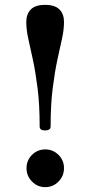

<svg xmlns="http://www.w3.org/2000/svg" viewBox="-20 -758 370 789"><path d="M165 -222Q143 -222 143 -238Q143 -328 134.5 -395Q126 -462 115.5 -511Q105 -560 96.5 -597.5Q88 -635 88 -668Q88 -700 106.5 -719Q125 -738 165 -738Q206 -738 224.5 -719Q243 -700 243 -668Q243 -635 234.5 -597.5Q226 -560 215.5 -511Q205 -462 196.5 -395Q188 -328 188 -238Q188 -222 165 -222ZM166 11Q134 11 111.5 -12Q89 -35 89 -67Q89 -99 111.5 -121.5Q134 -144 166 -144Q198 -144 220.5 -121.5Q243 -99 243 -67Q243 -35 220.5 -12Q198 11 166 11Z"/></svg>

Font: Zen Old Mincho
Style: Bold
Weight: 700
Designer: Yoshimichi Ohira
Foundry: Positype
Version: Version 1.500